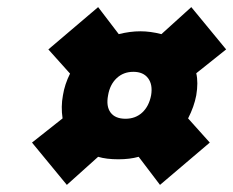

<svg xmlns="http://www.w3.org/2000/svg" viewBox="-20 -549 656 540"><path d="M434 -453 518 -529 616 -410 532 -343Q538 -317 532 -281Q526 -249 509 -216L570 -148L430 -29L370 -108Q345 -101 313 -101Q279 -101 256 -108L168 -29L70 -148L156 -216Q151 -249 157 -281Q162 -312 177 -342L116 -410L256 -529L314 -453Q330 -457 345 -459Q360 -461 375 -461Q403 -461 434 -453ZM284 -281Q278 -250 291 -232.5Q304 -215 333 -215Q361 -215 380 -232.5Q399 -250 405 -281Q410 -311 396.5 -329Q383 -347 355 -347Q327 -347 308 -329Q289 -311 284 -281Z"/></svg>

Font: Overused Grotesk Black
Style: Italic
Weight: 900
Italic angle: -10°
Version: Version 0.003